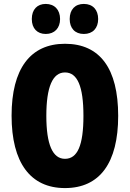

<svg xmlns="http://www.w3.org/2000/svg" viewBox="-20 -948 661 978"><path d="M142 -851C142 -803 170 -775 213 -775C258 -775 286 -805 286 -851C286 -898 258 -928 213 -928C170 -928 142 -900 142 -851ZM335 -851C335 -804 362 -775 407 -775C453 -775 480 -805 480 -851C480 -898 453 -928 407 -928C363 -928 335 -900 335 -851ZM582 -358C582 -599 489 -725 311 -725C134 -725 39 -597 39 -359C39 -119 135 10 311 10C488 10 582 -118 582 -358ZM216 -358C216 -505 248 -579 311 -579C374 -579 405 -509 405 -358C405 -208 375 -139 311 -139C248 -139 216 -212 216 -358Z"/></svg>

Font: Noto Sans Lao ExtraCondensed Black
Style: Regular
Weight: 900
Width: 2
Designer: Monotype Design Team
Foundry: Monotype Imaging Inc.
Version: Version 2.003